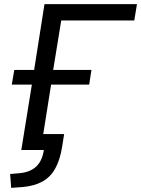

<svg xmlns="http://www.w3.org/2000/svg" viewBox="-20 -725 682 928"><path d="M34 183 29 116 76 112Q126 107 155 80Q184 53 192 0H83L134 -316H37L49 -387H145L195 -705H642L629 -626H276L237 -387H422L411 -316H227L189 -77H290L280 -14Q270 48 247 89.5Q224 131 185 152.5Q146 174 90 179Z"/></svg>

Font: Nunito Sans 12pt Medium
Style: Italic
Weight: 500
Italic angle: -9°
Designer: Vernon Adams
Foundry: Vernon Adams
Version: Version 3.101;gftools[0.9.27]